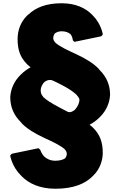

<svg xmlns="http://www.w3.org/2000/svg" viewBox="-20 -872 739 1179"><path d="M448 -292C458 -281 466 -271 468 -260C468 -242 458 -218 441 -199C426 -186 409 -178 393 -187C342 -214 283 -242 248 -274C240 -283 232 -295 231 -305V-306C227 -326 235 -348 250 -366C265 -379 285 -386 305 -377C344 -359 410 -327 448 -292ZM592 -442 585 -450V-451C550 -486 504 -513 449 -539C392 -565 347 -586 320 -610C313 -618 307 -628 307 -637C307 -649 311 -659 317 -667C325 -673 340 -680 358 -680C383 -680 399 -673 412 -663C425 -648 427 -627 427 -627V-625L437 -615L601 -649L611 -659V-662C611 -662 602 -725 550 -777L543 -784C506 -821 447 -852 358 -852C265 -852 199 -826 155 -783H154L145 -775C106 -736 88 -684 88 -631C88 -566 105 -520 143 -481L151 -473C156 -468 162 -464 168 -459C147 -447 127 -433 110 -416L103 -409C66 -372 46 -325 43 -276C43 -213 66 -164 107 -123L114 -115V-114C149 -79 195 -52 250 -26C307 0 351 21 377 44C385 53 390 62 390 72C390 82 387 91 381 99C371 107 351 115 320 115C288 115 267 103 251 89C234 70 227 48 227 48L226 47L217 38L53 72L43 82V85C43 85 53 150 108 205L115 212C155 252 220 287 320 287C431 287 502 256 546 213L548 211V210L554 205C596 163 611 110 611 66C611 1 593 -46 554 -85L546 -93C541 -98 536 -101 530 -106C552 -118 572 -132 589 -149L596 -156C633 -193 653 -240 656 -289C656 -352 633 -401 592 -442Z"/></svg>

Font: Hussar Woodtype
Style: Ultra
Weight: 900
Foundry: Cannot Into Space Fonts
Version: Version 1.07